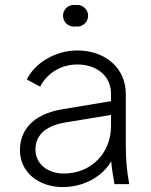

<svg xmlns="http://www.w3.org/2000/svg" viewBox="-20 -748 613 780"><path d="M235 12C325 12 399 -35 432 -93C433 -73 437 -46 445 0H505C494 -61 491 -104 491 -165V-367C491 -470 409 -543 294 -543C202 -543 119 -489 89 -425L143 -396C171 -450 227 -486 294 -486C375 -486 431 -438 431 -367V-337L232 -304C109 -283 61 -215 61 -138C61 -49 136 12 235 12ZM124 -140C124 -193 157 -236 248 -251L431 -281V-235C431 -130 354 -43 239 -43C173 -43 124 -83 124 -140ZM236 -684C236 -660 255 -640 280 -640C282 -640 285 -640 287 -641C289 -640 292 -640 294 -640C318 -640 338 -660 338 -684C338 -708 318 -728 294 -728C292 -728 289 -728 287 -727C285 -728 282 -728 280 -728C255 -728 236 -708 236 -684Z"/></svg>

Font: Mluvka Light
Style: Regular
Weight: 300
Designer: Modified by Jiří Krblich, Original typeface by Gumpita Rahayu
Foundry: Gumpita Rahayu & Jiří Krblich
Version: Version 2.000;Glyphs 3.1.1 (3134)